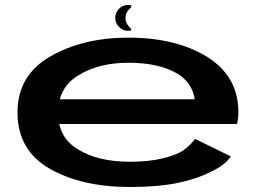

<svg xmlns="http://www.w3.org/2000/svg" viewBox="-20 -742 1052 768"><path d="M499.5 6V-95Q372.5 -95 293 -144Q212.5 -191 212.5 -291Q212.5 -392 294 -441Q375.5 -491 494 -491Q615.5 -491 689.5 -447.5Q749 -411 759 -345H196V-246H928Q933.5 -267 933.5 -293.5Q933.5 -436 809.5 -514Q684 -591.5 493.5 -591.5Q312.5 -591.5 181.5 -516.5Q50 -441 50 -292Q50 -140.5 180 -66.5Q308 6 499.5 6ZM499.5 -95V6Q610.5 6 686.5 -9.5Q762.5 -24.5 823 -54.5Q883.5 -83.5 903 -116.5L760 -186.5Q741 -160 711 -139Q679.5 -119.5 626 -107.5Q573 -95 499.5 -95ZM493 -618.5Q514.5 -618.5 498.2 -633.8Q482 -649 482 -670.5Q482 -692 498.8 -707.2Q515.5 -722.5 493 -722.5Q471.5 -722.5 456.2 -707.2Q441 -692 441 -670.5Q441 -649 456.5 -633.8Q472 -618.5 493 -618.5Z"/></svg>

Font: Anybody ExtraExpanded SemiBold
Style: Regular
Weight: 600
Width: 8
Version: Version 1.113;gftools[0.9.25]